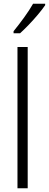

<svg xmlns="http://www.w3.org/2000/svg" viewBox="-20 -1013 263 1033"><path d="M129 0H74V-760H129ZM223 -985Q208 -963 184.5 -935Q161 -907 135 -880Q109 -853 88 -834H53V-845Q83 -882 110.5 -920Q138 -958 158 -993H223Z"/></svg>

Font: Noto Sans Tamil Condensed Light
Style: Regular
Weight: 300
Width: 3
Designer: Jelle Bosma - Monotype Design Team
Foundry: Monotype Imaging Inc.
Version: Version 2.004; ttfautohint (v1.8.4.7-5d5b)